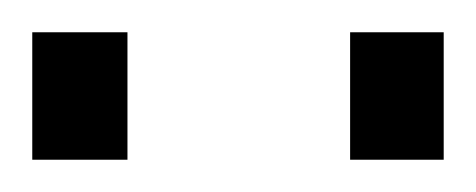

<svg xmlns="http://www.w3.org/2000/svg" viewBox="-28 -729 295 119"><path d="M-8 -630V-709H51V-630ZM189 -630V-709H247V-630Z"/></svg>

Font: TitilliumText22L Lt
Style: Thin
Weight: 300
Designer: Campivisivi
Foundry: Campivisivi
Version: 1.000